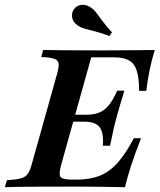

<svg xmlns="http://www.w3.org/2000/svg" viewBox="-41 -779 664 799"><path d="M-21 0 -12.1 -29Q27.4 -31.5 46.8 -37.1Q66.1 -42.7 75.4 -56.9Q84.7 -71 91.9 -98.4L196.8 -472.6Q204.8 -501.6 202.8 -515.3Q200.8 -529 183.9 -534.7Q166.9 -540.3 130.6 -541.9L138.7 -571Q172.6 -570.2 226.2 -569.8Q279.8 -569.4 353.2 -569.4Q385.5 -569.4 415.7 -569.4Q446 -569.4 475.8 -569.8Q505.6 -570.2 537.1 -570.2Q568.5 -570.2 603.2 -571Q590.3 -529.8 581.9 -488.7Q573.4 -447.6 567.7 -400.8H537.9Q537.9 -452.4 528.6 -483.1Q519.4 -513.7 496.8 -527Q474.2 -540.3 435.5 -540.3H338.7L213.7 -93.5Q202.4 -54 210.9 -42.7Q219.4 -31.5 260.5 -31.5H276.6Q333.1 -31.5 373.8 -47.6Q414.5 -63.7 448.4 -101.6Q482.3 -139.5 516.1 -204H546Q521 -140.3 505.2 -91.9Q489.5 -43.5 479 0Q438.7 -0.8 406.5 -1.2Q374.2 -1.6 346.4 -2Q318.5 -2.4 292.3 -2.4Q266.1 -2.4 238.7 -2.4Q151.6 -2.4 86.7 -2Q21.8 -1.6 -21 0ZM237.1 -272.6 245.2 -301.6H406.5L398.4 -272.6ZM387.1 -172.6Q391.1 -227.4 373.4 -250Q355.6 -272.6 309.7 -272.6L318.5 -301.6Q350 -301.6 372.6 -310.9Q395.2 -320.2 412.5 -341.9Q429.8 -363.7 446.8 -401.6H476.6Q472.6 -387.1 466.9 -369.4Q461.3 -351.6 455.2 -330.6Q449.2 -309.7 442.7 -286.3Q439.5 -274.2 436.7 -262.5Q433.9 -250.8 431 -238.3Q428.2 -225.8 425 -210.1Q421.8 -194.4 416.9 -172.6ZM414.5 -629Q380.6 -641.9 356 -648Q331.5 -654 314.1 -658.9Q296.8 -663.7 283.1 -672.6Q263.7 -685.5 259.7 -704.4Q255.6 -723.4 265.3 -738.7Q276.6 -755.6 296.4 -758.5Q316.1 -761.3 334.7 -749.2Q348.4 -741.1 359.3 -726.6Q370.2 -712.1 385.1 -691.9Q400 -671.8 425 -644.4Z"/></svg>

Font: Playfair 5pt SemiExpanded Light
Style: Bold Italic
Weight: 700
Italic angle: -15.6°
Version: Version 2.001;gftools[0.9.30]